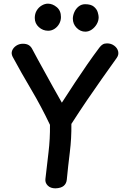

<svg xmlns="http://www.w3.org/2000/svg" viewBox="-20 -1017 683 1049"><path d="M49 -707Q40 -725 46.5 -741Q53 -757 69 -767.5Q85 -778 105 -778Q124 -778 136 -771Q148 -764 155 -751Q168 -726 187 -691.5Q206 -657 227.5 -618Q249 -579 268 -544.5Q287 -510 301 -486Q315 -462 318 -456Q356 -515 390 -566.5Q424 -618 457 -665.5Q490 -713 523 -757Q532 -769 541.5 -774.5Q551 -780 565 -780Q587 -780 604 -767.5Q621 -755 625.5 -736.5Q630 -718 618 -701Q578 -645 537 -587Q496 -529 454.5 -468Q413 -407 370 -340Q371 -262 361.5 -185.5Q352 -109 345 -36Q343 -14 328 -1.5Q313 11 283 12Q256 12 241 -3Q226 -18 228 -38Q236 -111 245 -184.5Q254 -258 253 -335Q205 -436 151 -527Q97 -618 49 -707ZM243 -849Q214 -849 192 -869Q170 -889 170 -919Q170 -942 180.5 -959.5Q191 -977 208 -987Q225 -997 242 -997Q267 -997 290 -978Q313 -959 313 -924Q313 -904 303.5 -887Q294 -870 278 -859.5Q262 -849 243 -849ZM446 -844Q419 -844 398.5 -865Q378 -886 378 -915Q378 -932 386 -950.5Q394 -969 409.5 -981.5Q425 -994 445 -994Q477 -994 493 -980.5Q509 -967 514 -950Q519 -933 519 -923Q519 -903 508.5 -885Q498 -867 481.5 -855.5Q465 -844 446 -844Z"/></svg>

Font: Playpen Sans Medium
Style: Regular
Weight: 500
Designer: Laura Meseguer, Veronika Burian, José Scaglione
Foundry: TypeTogether
Version: Version 1.001